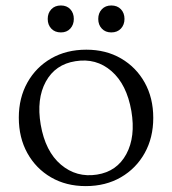

<svg xmlns="http://www.w3.org/2000/svg" viewBox="-20 -652 613 684"><path d="M287.5 -475Q357.5 -475 411.2 -443.8Q465 -412.5 495.5 -357.8Q526 -303 526 -232Q526 -161.5 495.5 -106.8Q465 -52 410.8 -20.5Q356.5 11 285.5 11Q215.5 11 161.8 -20.2Q108 -51.5 77.5 -106.5Q47 -161.5 47 -233Q47 -303 77.5 -357.8Q108 -412.5 162.2 -443.8Q216.5 -475 287.5 -475ZM325.5 -30Q396.5 -41 430 -103Q463.5 -165 448 -256.5Q431.5 -351.5 377 -398.8Q322.5 -446 249 -434Q177 -423 143.2 -361.2Q109.5 -299.5 125 -208Q141.5 -112.5 197 -65.5Q252.5 -18.5 325.5 -30ZM197 -536.5Q175.5 -536.5 162.8 -550Q150 -563.5 150 -584.5Q150 -605.5 162.8 -619Q175.5 -632.5 197 -632.5Q218 -632.5 230.5 -619Q243 -605.5 243 -584.5Q243 -564 230.5 -550.2Q218 -536.5 197 -536.5ZM376.5 -536.5Q355.5 -536.5 342.8 -550Q330 -563.5 330 -584.5Q330 -605.5 342.8 -619Q355.5 -632.5 376.5 -632.5Q398 -632.5 410.8 -619Q423.5 -605.5 423.5 -584.5Q423.5 -564 410.8 -550.2Q398 -536.5 376.5 -536.5Z"/></svg>

Font: Fraunces 9pt Soft Light
Style: Regular
Weight: 300
Version: Version 1.000;[0bf87f6ff]